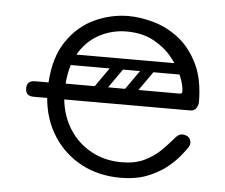

<svg xmlns="http://www.w3.org/2000/svg" viewBox="-43 -558 723 617"><g transform="rotate(5 318.5 -250.0)"><path d="M366 10Q296 10 240.5 -19.5Q185 -49 150.5 -102Q116 -155 110 -225H66Q40 -225 40 -250Q40 -275 66 -275H110Q115 -358 151 -410Q187 -462 239.5 -486Q292 -510 348 -510Q387 -510 430.5 -497.5Q474 -485 511.5 -455.5Q549 -426 573 -376.5Q597 -327 597 -253Q597 -245 591 -235Q585 -225 571 -225H165Q171 -170 198 -128.5Q225 -87 268.5 -63.5Q312 -40 366 -40Q409 -40 439 -54.5Q469 -69 490 -89.5Q511 -110 527 -129Q533 -137 539.5 -141.5Q546 -146 553 -146Q557 -146 562.5 -144.5Q568 -143 571 -141Q581 -134 581 -120Q581 -114 576 -106Q571 -98 553 -76Q541 -61 517 -41Q493 -21 455.5 -5.5Q418 10 366 10ZM165 -276H533Q541 -276 541 -283Q541 -303 529 -332.5Q517 -362 493 -391.5Q469 -421 432.5 -440.5Q396 -460 346 -460Q302 -460 262.5 -440.5Q223 -421 196.5 -380.5Q170 -340 165 -276ZM451 -372H554V-337H451ZM345 -366Q358 -356 349 -343L283 -249Q274 -235 258 -246Q245 -256 254 -269L320 -363Q324 -368 331 -369.5Q338 -371 345 -366ZM443 -366Q456 -356 447 -343L381 -249Q372 -235 356 -246Q343 -256 352 -269L418 -363Q422 -368 429 -369.5Q436 -371 443 -366ZM147 -259Q147 -276 164 -276H496Q513 -276 513 -259Q513 -241 497 -241H165Q147 -241 147 -259ZM147 -355Q147 -372 164 -372H496Q513 -372 513 -355Q513 -337 497 -337H165Q147 -337 147 -355Z"/></g></svg>

Font: Agu Display
Style: Regular
Weight: 400
Designer: Oluwaseun Badejo
Version: Version 1.103